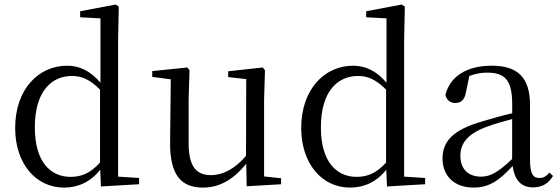

<svg xmlns="http://www.w3.org/2000/svg" viewBox="-20 -750 2507 860"><path d="M428 -348.7V-21.8C386 24.2 347 42.2 296 42.2C205.1 42.2 136 -26.9 136 -178.8C136 -342.8 212 -409.8 303 -409.8C348 -409.8 385.1 -391.7 428 -348.7ZM429 10.4 432 85.2 603 75.2V47.2L509 41.2V-568.8L512 -720.7L498 -729.7L339 -699.6V-672.7L430 -667.7V-379.7C384 -433.7 334 -455.7 281 -455.7C151 -455.7 47.9 -348.6 47.9 -176.7C47.9 -17.7 140 90.3 267 90.3C330 90.3 386 64.4 429 10.4Z M1082.9 -16.7 1084.9 84.3 1238.9 75.3V48.3L1162.9 40.3V-304.7L1166.9 -435.6L1156.9 -447.7L1002 -430.7V-404.7L1082.9 -395.7L1081.9 -51.7C1035.9 2.3 981.9 34.4 924.9 34.4C859.9 34.4 824.9 -2.6 824.9 -109.7V-304.7L828.9 -435.6L818.9 -447.7L661.9 -431.6V-405.7L744.9 -394.6L741.9 -110.6C740.9 38.4 794.9 90.3 889.9 90.3C968.9 90.3 1031.9 47.3 1082.9 -16.7Z M1709.3 -348.7V-21.8C1667.3 24.2 1628.2 42.2 1577.2 42.2C1486.3 42.2 1417.3 -26.9 1417.3 -178.8C1417.3 -342.8 1493.3 -409.8 1584.3 -409.8C1629.3 -409.8 1666.3 -391.7 1709.3 -348.7ZM1710.3 10.4 1713.3 85.2 1884.3 75.2V47.2L1790.2 41.2V-568.8L1793.3 -720.7L1779.3 -729.7L1620.2 -699.6V-672.7L1711.2 -667.7V-379.7C1665.2 -433.7 1615.2 -455.7 1562.2 -455.7C1432.2 -455.7 1329.2 -348.6 1329.2 -176.7C1329.2 -17.7 1421.3 90.3 1548.2 90.3C1611.2 90.3 1667.3 64.4 1710.3 10.4Z M2276.2 -6.6C2284.2 53.3 2312.1 89.4 2367.1 89.3C2406.2 89.3 2436.1 73.2 2457.1 38.3L2441.1 23.2C2425.1 41.3 2413.1 47.3 2396.1 47.3C2369.1 47.3 2354.1 30.3 2354.1 -32.7V-279.7C2354.1 -403.7 2298.1 -455.7 2182.1 -455.7C2069.1 -455.7 1995.1 -406.7 1975.1 -324.7C1981.2 -301.7 1996.1 -288.7 2019.1 -288.7C2044.1 -288.7 2061.2 -301.7 2067.2 -337.7L2082.2 -409.7C2109.3 -419.7 2134.3 -424.7 2160.3 -424.7C2239.3 -424.7 2274.2 -394.7 2274.2 -283.7V-242.7C2230.2 -232.6 2183.2 -219.6 2141.2 -206.6C2009.2 -168.7 1962.2 -117.7 1962.2 -39.6C1962.2 43.4 2021.2 90.3 2100.2 90.3C2172.2 90.3 2217.2 57.3 2276.2 -6.6ZM2274 -216.7V-37.7C2211 22.3 2175.1 41.3 2135.1 41.3C2079.1 41.3 2042.1 9.3 2042.1 -52.7C2042.1 -107.7 2075.1 -150.8 2159.1 -181.7C2193.1 -194.7 2233 -205.6 2274 -216.7Z"/></svg>

Font: YuFanDanQingSong
Style: Regular
Weight: 100
Foundry: 余繁
Version: Version 1.0